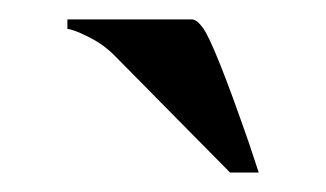

<svg xmlns="http://www.w3.org/2000/svg" viewBox="-20 -762 333 196"><path d="M244.1 -585.9H214.8L98.1 -704.1Q85.4 -717.3 68.8 -725.1Q53.7 -732.4 48.8 -732.4V-742.2H175.8Q180.7 -742.2 186.5 -734.4Q198.2 -719.7 234.4 -615.2Z"/></svg>

Font: spinwerad
Style: Bold
Weight: 700
Width: 7
Version: Version 0.3